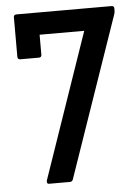

<svg xmlns="http://www.w3.org/2000/svg" viewBox="-49 -694 520 733"><g transform="rotate(-5 210.5 -327.5)"><path d="M109 0Q104 0 102.5 -4Q101 -8 102 -13L294 -570H123V-493Q123 -483 112 -483H42Q31 -483 31 -493V-645Q31 -655 42 -655H406Q416 -655 416 -645V-638Q416 -634 415.5 -631Q415 -628 414 -624L201 -8Q198 0 189 0Z"/></g></svg>

Font: Sofia Sans Condensed SemiBold
Style: Regular
Weight: 600
Designer: Botio Nikoltchev, Ani Petrova
Foundry: lettersoup
Version: Version 4.101